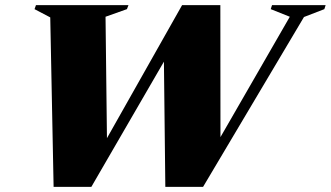

<svg xmlns="http://www.w3.org/2000/svg" viewBox="-20 -725 1284 745"><path d="M1104.5 -660 1030.5 -689.5 1035.5 -705H1243.5L1238.5 -689.5L1159.5 -659L768 0H621.5L615.5 -534.5L644 -534L334.5 0H188L175 -657.5L114 -689.5L119.5 -705H478.5L472.5 -689.5L389.5 -660L395.5 -145.5H370.5L686.5 -705H835L835.5 -144.5H807.5Z"/></svg>

Font: Newsreader 60pt ExtraBold
Style: Italic
Weight: 800
Italic angle: -17°
Designer: Hugues Gentile
Foundry: Production Type
Version: Version 1.003